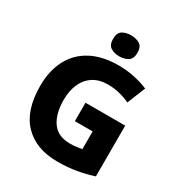

<svg xmlns="http://www.w3.org/2000/svg" viewBox="-214 -1079 1159 1236"><g transform="rotate(30 365.5 -461.0)"><path d="M362 -409H657V-32Q601 -13 535.5 -1.5Q470 10 393 10Q235 10 145 -82.5Q55 -175 55 -358Q55 -470 98 -552.5Q141 -635 224.5 -679.5Q308 -724 429 -724Q490 -724 547.5 -711.5Q605 -699 649 -680L594 -545Q559 -562 517 -572.5Q475 -583 429 -583Q364 -583 319.5 -553.5Q275 -524 253 -472.5Q231 -421 231 -355Q231 -252 273.5 -191.5Q316 -131 406 -131Q431 -131 454 -134Q477 -137 494 -140V-272H362ZM400 -932Q437 -932 464 -916Q491 -900 491 -854Q491 -809 464 -792.5Q437 -776 400 -776Q363 -776 336.5 -792.5Q310 -809 310 -854Q310 -900 336.5 -916Q363 -932 400 -932Z"/></g></svg>

Font: Noto Sans Gurmukhi UI ExtraBold
Style: Regular
Weight: 800
Designer: Jelle Bosma - Monotype Design Team
Foundry: Monotype Imaging Inc.
Version: Version 2.004; ttfautohint (v1.8.4.7-5d5b)